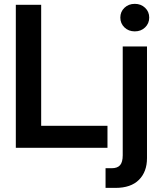

<svg xmlns="http://www.w3.org/2000/svg" viewBox="-20 -752 822 977"><path d="M60.5 0V-727.5H189.5V-111.8H526.9V0ZM604.5 -515.6H728V52.7Q728 122.1 687 163.1Q646 204.1 567.4 204.1H517.1V104H548.3Q577.6 104 591.1 88.4Q604.5 72.8 604.5 38.1ZM666 -592.3Q634.3 -592.3 613.3 -612.5Q592.3 -632.8 592.3 -662.6Q592.3 -692.4 613.3 -712.4Q634.3 -732.4 666 -732.4Q697.3 -732.4 718.3 -712.4Q739.3 -692.4 739.3 -662.6Q739.3 -632.8 718.3 -612.5Q697.3 -592.3 666 -592.3Z"/></svg>

Font: Inter Display SemiBold
Style: Regular
Weight: 600
Designer: Rasmus Andersson
Foundry: rsms
Version: Version 4.001;git-9221beed3